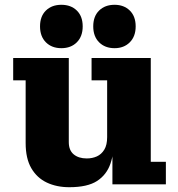

<svg xmlns="http://www.w3.org/2000/svg" viewBox="-20 -769 743 801"><path d="M269 12Q216 12 175 -7.5Q134 -27 110.5 -67.5Q87 -108 87 -172V-434H35V-527H267V-176Q267 -142 287.5 -125Q308 -108 342 -108Q365 -108 384 -116.5Q403 -125 415 -144.5Q427 -164 427 -197L457 -198Q457 -134 441 -87Q425 -40 385 -14Q345 12 269 12ZM449 0V-170L427 -166V-434H362V-527H609V-94H672V0ZM458 -568Q418 -568 393.5 -592.5Q369 -617 369 -659Q369 -701 393.5 -725Q418 -749 458 -749Q497 -749 521.5 -725Q546 -701 546 -659Q546 -617 521.5 -592.5Q497 -568 458 -568ZM236 -568Q196 -568 171.5 -592.5Q147 -617 147 -659Q147 -701 171.5 -725Q196 -749 236 -749Q276 -749 300.5 -725Q325 -701 325 -659Q325 -617 300.5 -592.5Q276 -568 236 -568Z"/></svg>

Font: Montagu Slab 24pt
Style: Bold
Weight: 700
Designer: Florian Karsten
Foundry: Florian Karsten
Version: Version 1.000